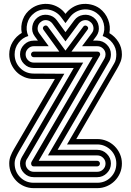

<svg xmlns="http://www.w3.org/2000/svg" viewBox="-20 -849 681 997"><path d="M155 -439Q129 -439 105.5 -449Q82 -459 65 -476.5Q48 -494 38 -517Q28 -540 28 -567Q28 -602 46 -631.5Q64 -661 93 -678Q86 -713 98.5 -747.5Q111 -782 143 -805Q164 -820 188.5 -825.5Q213 -831 237 -827.5Q261 -824 283 -811Q305 -798 320 -777Q336 -798 357.5 -811Q379 -824 403 -827.5Q427 -831 452 -825.5Q477 -820 498 -805Q528 -782 541.5 -747Q555 -712 548 -677Q577 -660 595 -631Q613 -602 613 -567Q613 -546 606 -528.5Q599 -511 589 -494L376 -127H485Q511 -127 534.5 -117Q558 -107 575.5 -89.5Q593 -72 603 -49Q613 -26 613 0Q613 27 603 50Q593 73 575.5 90.5Q558 108 534.5 118Q511 128 485 128H155Q129 128 105.5 118Q82 108 65 90.5Q48 73 38 50Q28 27 28 0Q28 -21 35 -39Q42 -57 52 -74L265 -439ZM314 -466 78 -62Q70 -48 63 -32.5Q56 -17 56 0Q56 42 84.5 71Q113 100 155 100H485Q527 100 555.5 71Q584 42 584 0Q584 -20 576.5 -38Q569 -56 555.5 -69.5Q542 -83 524 -91Q506 -99 485 -99H328L572 -518Q579 -529 581.5 -541.5Q584 -554 584 -567Q584 -600 564 -626Q544 -652 513 -662Q527 -693 518.5 -727Q510 -761 481 -782Q464 -794 445 -798Q426 -802 407.5 -799Q389 -796 372 -786Q355 -776 343 -760L320 -729L297 -760Q285 -776 268 -786Q251 -796 232.5 -799Q214 -802 194.5 -798Q175 -794 159 -782Q130 -761 121.5 -727Q113 -693 127 -662Q96 -653 76 -626.5Q56 -600 56 -567Q56 -525 84.5 -496Q113 -467 155 -467ZM155 71Q126 71 105 50Q84 29 84 0Q84 -13 89 -24Q94 -35 101 -46L363 -496H155Q126 -496 105 -517Q84 -538 84 -567Q84 -596 105 -617Q126 -638 155 -638H177L160 -661Q143 -684 148 -713Q153 -742 176 -759Q199 -776 228.5 -771.5Q258 -767 275 -744L320 -682L366 -744Q383 -767 412 -771.5Q441 -776 465 -759Q488 -742 492.5 -713Q497 -684 480 -661L463 -638H485Q514 -638 535 -617Q556 -596 556 -567Q556 -558 554 -548.5Q552 -539 548 -532L279 -71H485Q514 -71 535 -50Q556 -29 556 0Q556 29 535 50Q514 71 485 71ZM233 -609H155Q138 -609 125.5 -596.5Q113 -584 113 -567Q113 -549 125.5 -536.5Q138 -524 155 -524H412L123 -28Q113 -15 113 0Q113 18 125.5 30.5Q138 43 155 43H485Q503 43 515.5 30.5Q528 18 528 0Q528 -17 515.5 -29.5Q503 -42 485 -42H229L523 -546Q528 -555 528 -567Q528 -584 515.5 -596.5Q503 -609 485 -609H406L457 -677Q468 -691 465 -708.5Q462 -726 448 -736Q434 -747 417 -744Q400 -741 389 -727L320 -634L252 -727Q241 -741 224 -744Q207 -747 193 -736Q179 -726 176 -708.5Q173 -691 183 -677ZM155 -552Q149 -552 145 -556.5Q141 -561 141 -567Q141 -572 145 -576.5Q149 -581 155 -581H288L206 -694Q198 -705 209 -714Q221 -721 229 -710L320 -586L412 -710Q415 -715 420.5 -716Q426 -717 431 -714Q443 -705 434 -694L351 -581H485Q495 -581 498.5 -573.5Q502 -566 498 -560L181 -14H485Q491 -14 495 -9.5Q499 -5 499 0Q499 6 495 10.5Q491 15 485 15H155Q146 15 143 7Q140 -1 144 -9L461 -552Z"/></svg>

Font: Zschusch
Style: Regular
Weight: 400
Designer: Peter Wiegel
Foundry: Peter Wiegel